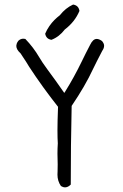

<svg xmlns="http://www.w3.org/2000/svg" viewBox="-20 -829 540 840"><path d="M299.8 -809.1Q266.6 -793.9 241.7 -762.2Q229.5 -752.9 218 -741.5Q206.5 -730 195.8 -714.6Q185.1 -699.2 177.7 -681.6Q179.7 -670.4 186.3 -663.6Q192.9 -656.7 205.1 -654.8Q239.3 -668 263.2 -699.7Q307.6 -733.4 327.6 -781.2Q325.7 -793.5 318.8 -800.3Q312 -807.1 299.8 -809.1ZM231.4 -157.2 232.4 -109.9Q232.4 -89.8 231.9 -78.6Q231.4 -67.4 231.4 -64.9Q231.4 -37.1 246.6 -15.1Q255.9 -9.3 264.6 -9.3Q273.4 -9.3 282.7 -15.6Q286.1 -18.6 289.6 -21.5Q290.5 -148.9 290.5 -191.4Q292.5 -277.8 293.5 -365.7Q353 -453.6 386.7 -526.4Q401.9 -558.1 427.2 -606.4Q435.5 -618.2 435.5 -628.7Q435.5 -639.2 425.8 -649.9Q413.1 -658.7 403.3 -658.7Q386.7 -658.7 374.5 -633.3Q354 -594.2 336.9 -558.6Q304.2 -491.2 267.1 -431.6L261.2 -422.4Q235.4 -459.5 224.1 -475.1Q212.9 -490.7 188.2 -524.2Q163.6 -557.6 151.9 -578.1Q126.5 -621.6 90.8 -658.7Q85.9 -659.7 82 -659.7Q69.8 -659.7 60.1 -650.4Q54.7 -643.1 53 -637.5Q51.3 -631.8 51.3 -628.4Q51.3 -612.3 69.8 -595.7Q85.4 -573.2 93.8 -559.3Q102.1 -545.4 107.4 -537.1Q118.2 -520.5 136.7 -493.4Q155.3 -466.3 168.2 -448.7Q181.2 -431.2 185.8 -424.8Q190.4 -418.5 195.8 -411.4Q201.2 -404.3 207 -396.5Q218.8 -381.3 233.9 -361.8Q231.4 -295.9 231.4 -259.3Q231.4 -222.7 232.9 -202.1Q231.4 -179.2 231.4 -157.2Z"/></svg>

Font: Bakudai
Style: ExtraLight
Weight: 200
Version: Version 1.48